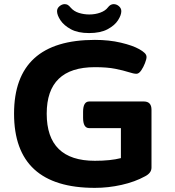

<svg xmlns="http://www.w3.org/2000/svg" viewBox="-20 -901 845 929"><path d="M439 8Q48 8 48 -351Q48 -708 439 -708Q508 -708 565 -694.5Q622 -681 654 -663Q670 -654 679.5 -645Q689 -636 689 -625Q689 -615 681.5 -595.5Q674 -576 663 -560Q652 -544 640 -544Q627 -544 602.5 -552Q578 -560 538.5 -568Q499 -576 439 -576Q206 -576 206 -351Q206 -123 439 -123Q515 -123 565 -136V-281H412Q382 -281 382 -331V-360Q382 -410 412 -410H676Q713 -410 713 -370V-90Q713 -64 682 -48Q633 -21 568.5 -6.5Q504 8 439 8ZM411 -741Q357 -741 323 -759.5Q289 -778 272.5 -803Q256 -828 256 -847Q256 -861 268 -871Q280 -881 293 -881Q301 -881 307.5 -877.5Q314 -874 323 -863Q338 -846 362 -838.5Q386 -831 412 -831Q441 -831 465.5 -840Q490 -849 502 -865Q514 -881 530 -881Q544 -881 555.5 -871Q567 -861 567 -847Q567 -828 551 -803Q535 -778 500.5 -759.5Q466 -741 411 -741Z"/></svg>

Font: Asap Expanded
Style: Bold
Weight: 700
Width: 7
Designer: Pablo Cosgaya
Foundry: Omnibus-Type
Version: Version 3.001; ttfautohint (v1.8.4.7-5d5b)